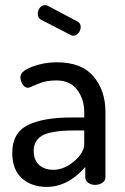

<svg xmlns="http://www.w3.org/2000/svg" viewBox="-20 -724 488 752"><path d="M202 -480Q300 -480 346.5 -424.5Q393 -369 393 -286V-30Q393 -17 381.5 -8.5Q370 0 352 0Q336 0 325 -8.5Q314 -17 314 -30V-70Q246 8 163 8Q103 8 65.5 -26Q28 -60 28 -125Q28 -203 88 -233.5Q148 -264 262 -264H310V-285Q310 -335 282.5 -372Q255 -409 200 -409Q158 -409 126 -394.5Q94 -380 91 -380Q77 -380 68.5 -393.5Q60 -407 60 -422Q60 -445 105.5 -462.5Q151 -480 202 -480ZM310 -161V-213H275Q246 -213 225 -211.5Q204 -210 181.5 -205.5Q159 -201 144.5 -192.5Q130 -184 121 -169.5Q112 -155 112 -134Q112 -97 133 -78Q154 -59 189 -59Q231 -59 270.5 -92.5Q310 -126 310 -161ZM255 -588 142 -646Q128 -653 128 -670Q128 -683 136 -693.5Q144 -704 156 -704Q160 -704 166 -702L283 -640Q296 -634 296 -618Q296 -605 287 -594.5Q278 -584 266 -584Q263 -584 255 -588Z"/></svg>

Font: Dosis
Style: Medium
Weight: 500
Designer: Edgar Tolentino, Pablo Impallari, Igino Marini
Foundry: Edgar Tolentino, Pablo Impallari, Igino Marini
Version: Version 1.007